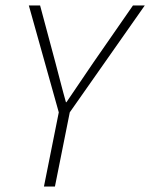

<svg xmlns="http://www.w3.org/2000/svg" viewBox="-20 -679 547 699"><path d="M140 0H180L234 -270L507 -659H464L319 -450C287 -403 254 -354 222 -307H220C206 -356 195 -402 182 -450L126 -659H85L194 -270Z"/></svg>

Font: Source Sans Pro Light
Style: Italic
Weight: 300
Italic angle: -11°
Designer: Paul D. Hunt
Foundry: Adobe Systems Incorporated
Version: Version 3.006;hotconv 1.0.111;makeotfexe 2.5.65597